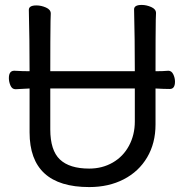

<svg xmlns="http://www.w3.org/2000/svg" viewBox="-20 -735 750 779"><path d="M342 24Q100 24 100 -198V-376L43 -373Q29 -373 22.5 -388Q16 -403 16 -418Q16 -448 38 -448Q72 -446 100 -446Q100 -575 97 -695Q97 -713 128 -713Q147 -713 166.5 -704.5Q186 -696 186 -680Q186 -662 185 -649Q184 -584 184 -446H527Q527 -580 524 -697Q524 -715 555 -715Q574 -715 593.5 -706.5Q613 -698 613 -682Q613 -666 612 -654Q611 -594 611 -446Q641 -446 663 -448Q676 -448 683 -433.5Q690 -419 690 -404Q690 -374 669 -374Q645 -374 611 -376V-230Q611 -154 577 -96.5Q543 -39 482 -7.5Q421 24 342 24ZM342 -51Q395 -51 437.5 -75.5Q480 -100 503.5 -144Q527 -188 527 -242V-376H184V-210Q184 -125 223 -88Q262 -51 342 -51Z"/></svg>

Font: LXGW WenKai Medium
Style: Regular
Weight: 500
Designer: LXGW / Fontworks Inc.
Foundry: LXGW / Fontworks Inc.
Version: Version 1.501; October 10, 2024